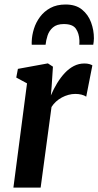

<svg xmlns="http://www.w3.org/2000/svg" viewBox="-20 -854 448 874"><path d="M41 0 103 -474.5 54 -501 61.5 -540.5 198 -565.5 221 -550.5 215 -459.5 211.5 -419.5Q224 -449 240 -475.2Q256 -501.5 275 -521.8Q294 -542 316.2 -553.5Q338.5 -565 364 -565Q378 -565 387 -562.2Q396 -559.5 400.5 -556.5L372.5 -414Q364 -420 351 -423.2Q338 -426.5 323 -426.5Q307 -426.5 291.5 -422.2Q276 -418 261.5 -410.2Q247 -402.5 235 -391.5Q223 -380.5 214.5 -367L165 0ZM124.5 -650.5Q124.5 -654.5 124.2 -658.5Q124 -662.5 124.5 -667Q125.5 -694 134.5 -723Q143.5 -752 162.2 -777.2Q181 -802.5 209.8 -818Q238.5 -833.5 278.5 -833.5Q325 -833.5 353.2 -810.5Q381.5 -787.5 394.5 -752.2Q407.5 -717 407.5 -679.5Q407.5 -672.5 406.5 -664.2Q405.5 -656 404.5 -650.5H341Q341 -655.5 341.5 -660.2Q342 -665 341.5 -670.5Q340 -702 325.5 -723.2Q311 -744.5 270.5 -744.5Q238.5 -744.5 221 -729.2Q203.5 -714 196.5 -692.2Q189.5 -670.5 187.5 -650.5Z"/></svg>

Font: Merriweather 24pt SemiCondensed
Style: Bold Italic
Weight: 700
Width: 4
Italic angle: -7.8°
Designer: Eben Sorkin
Foundry: Eben Sorkin
Version: Version 2.101